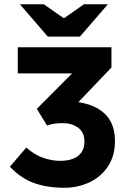

<svg xmlns="http://www.w3.org/2000/svg" viewBox="-20 -875 596 907"><path d="M283.3 12Q202.9 12 141.1 -10.2Q79.3 -32.5 26.6 -87.3L104.3 -178.2Q141.4 -144.5 182.8 -129.8Q224.2 -115.2 265.2 -115.2Q299.5 -115.2 325.2 -125.2Q350.9 -135.1 365 -155.4Q379 -175.8 379 -206.4Q379 -250.7 348.6 -271.9Q318.3 -293.2 278.5 -293.2Q252.4 -293.2 237.6 -290.9Q222.8 -288.6 202 -282.1L154 -360.8L320.4 -528.2H64V-651.8H506.5V-556.3L350.3 -392.6Q406.6 -383.9 445.3 -360.3Q484.1 -336.6 503.6 -299Q523.1 -261.3 523.1 -210Q523.1 -138.1 489.8 -88.4Q456.5 -38.8 401.9 -13.4Q347.4 12 283.3 12ZM205.8 -702.1 74.1 -854.7H187.2L279.8 -789.8H283.8L376.3 -854.7H489.4L357.7 -702.1Z"/></svg>

Font: Source Sans 3
Style: Regular
Weight: 200
Designer: Paul D. Hunt
Foundry: Adobe
Version: Version 3.046;hotconv 1.0.118;makeotfexe 2.5.65603